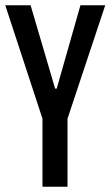

<svg xmlns="http://www.w3.org/2000/svg" viewBox="-21 -708 419 728"><path d="M140 0V-258L-1 -688H95L188 -372H194L284 -688H378L235 -258V0Z"/></svg>

Font: Saira ExtraCondensed SemiBold
Style: Regular
Weight: 600
Width: 2
Designer: Hector Gatti with collaboration of the Omnibus-Type team
Foundry: Omnibus-Type
Version: Version 1.101